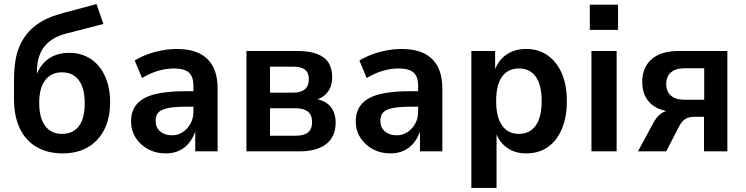

<svg xmlns="http://www.w3.org/2000/svg" viewBox="-20 -745 3672 945"><path d="M288 10Q215 10 161 -21Q107 -52 78 -112Q49 -172 49 -256V-351Q49 -400 55.5 -443.5Q62 -487 79 -524Q96 -561 124 -591.5Q152 -622 194 -644.5Q236 -667 295 -682L455 -725L489 -627L303 -579Q232 -560 197 -514Q162 -468 162 -394V-364H156Q166 -400 188.5 -427.5Q211 -455 244 -470Q277 -485 321 -485Q365 -485 402 -468.5Q439 -452 465.5 -420.5Q492 -389 507 -344Q522 -299 522 -243Q522 -163 493 -106.5Q464 -50 412 -20Q360 10 288 10ZM285 -86Q339 -86 368 -124Q397 -162 397 -237Q397 -311 368 -350Q339 -389 285 -389Q232 -389 202.5 -350.5Q173 -312 173 -239Q173 -164 202.5 -125Q232 -86 285 -86Z M795 10Q747 10 708.5 -11Q670 -32 647.5 -67.5Q625 -103 625 -147Q625 -199 653 -232Q681 -265 739.5 -280.5Q798 -296 890 -296H947V-220H900Q858 -220 828.5 -216.5Q799 -213 781 -205.5Q763 -198 754.5 -184.5Q746 -171 746 -150Q746 -117 768.5 -98Q791 -79 827 -79Q855 -79 879 -94.5Q903 -110 917.5 -136Q932 -162 932 -196V-322Q932 -369 909 -388.5Q886 -408 836 -408Q799 -408 760 -397Q721 -386 679 -361L643 -447Q672 -465 706 -477.5Q740 -490 777.5 -497Q815 -504 851 -504Q916 -504 960.5 -482.5Q1005 -461 1028 -418Q1051 -375 1051 -308V0H941V-103H943Q932 -69 912 -43.5Q892 -18 863 -4Q834 10 795 10Z M1193 0V-494H1444Q1504 -494 1542 -479Q1580 -464 1597.5 -435.5Q1615 -407 1615 -365Q1615 -322 1593.5 -293Q1572 -264 1530 -252L1531 -259Q1566 -253 1588 -237.5Q1610 -222 1621 -197.5Q1632 -173 1632 -141Q1632 -73 1586 -36.5Q1540 0 1453 0ZM1309 -77H1435Q1475 -77 1495.5 -93Q1516 -109 1516 -144Q1516 -179 1495.5 -195.5Q1475 -212 1436 -212H1309ZM1309 -289H1424Q1461 -289 1480.5 -305.5Q1500 -322 1500 -355Q1500 -387 1481 -402Q1462 -417 1424 -417H1309Z M1901 10Q1853 10 1814.5 -11Q1776 -32 1753.5 -67.5Q1731 -103 1731 -147Q1731 -199 1759 -232Q1787 -265 1845.5 -280.5Q1904 -296 1996 -296H2053V-220H2006Q1964 -220 1934.5 -216.5Q1905 -213 1887 -205.5Q1869 -198 1860.5 -184.5Q1852 -171 1852 -150Q1852 -117 1874.5 -98Q1897 -79 1933 -79Q1961 -79 1985 -94.5Q2009 -110 2023.5 -136Q2038 -162 2038 -196V-322Q2038 -369 2015 -388.5Q1992 -408 1942 -408Q1905 -408 1866 -397Q1827 -386 1785 -361L1749 -447Q1778 -465 1812 -477.5Q1846 -490 1883.5 -497Q1921 -504 1957 -504Q2022 -504 2066.5 -482.5Q2111 -461 2134 -418Q2157 -375 2157 -308V0H2047V-103H2049Q2038 -69 2018 -43.5Q1998 -18 1969 -4Q1940 10 1901 10Z M2300 180V-494H2417V-393H2413Q2430 -446 2471 -475Q2512 -504 2570 -504Q2631 -504 2676 -472Q2721 -440 2745.5 -383Q2770 -326 2770 -247Q2770 -170 2746 -112Q2722 -54 2677.5 -22Q2633 10 2570 10Q2514 10 2474.5 -18.5Q2435 -47 2419 -97H2424V180ZM2534 -86Q2588 -86 2617 -127.5Q2646 -169 2646 -248Q2646 -327 2617 -367.5Q2588 -408 2534 -408Q2480 -408 2451 -367.5Q2422 -327 2422 -248Q2422 -169 2451 -127.5Q2480 -86 2534 -86Z M2883 -598V-722H3022V-598ZM2891 0V-494H3015V0Z M3120 0 3194 -137Q3210 -168 3231.5 -184.5Q3253 -201 3279 -201H3295L3294 -195Q3250 -196 3215 -213Q3180 -230 3160.5 -262.5Q3141 -295 3141 -341Q3141 -413 3187 -453.5Q3233 -494 3319 -494H3560V0H3445V-170H3396Q3370 -170 3353 -159Q3336 -148 3324 -126L3259 0ZM3349 -254H3446V-409H3349Q3305 -409 3282 -388.5Q3259 -368 3259 -332Q3259 -295 3282 -274.5Q3305 -254 3349 -254Z"/></svg>

Font: Nunito Sans 10pt SemiCondensed
Style: Bold
Weight: 700
Width: 4
Designer: Vernon Adams
Foundry: Vernon Adams
Version: Version 3.101;gftools[0.9.27]